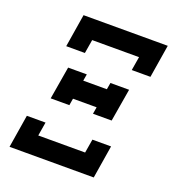

<svg xmlns="http://www.w3.org/2000/svg" viewBox="-133 -841 866 947"><g transform="rotate(20 300.0 -367.5)"><path d="M558 -562H460L472 -634H226L214 -562H116L144 -735H586ZM132 -294 161 -466H259L253 -431H377L383 -466H481L452 -294H354L360 -330H236L230 -294ZM23 0 51 -173H149L137 -101H383L395 -173H493L465 0Z"/></g></svg>

Font: Iosevka HT Extended
Style: Bold Italic
Weight: 700
Width: 7
Italic angle: -9°
Monospace: yes
Designer: Belleve Invis
Foundry: Belleve Invis
Version: Version 32.3.0; ttfautohint (v1.8.4)